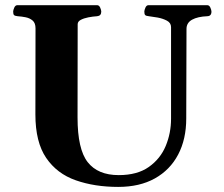

<svg xmlns="http://www.w3.org/2000/svg" viewBox="-20 -713 873 747"><path d="M705.6 -600.6 704.6 -252Q704.6 -171.4 673.1 -111.6Q641.6 -51.8 582.5 -18.8Q523.4 14.2 439.9 14.2Q348.1 14.2 274.9 -11.5Q201.7 -37.1 159.7 -98.6Q117.7 -160.2 117.7 -267.6L118.2 -602.5Q118.2 -623.5 106.9 -633.1Q95.7 -642.6 79.8 -645.8Q64 -648.9 48.8 -649.9Q38.6 -650.9 34.9 -654.1Q31.2 -657.2 31.2 -668Q31.2 -673.3 35.4 -683.1Q39.6 -692.9 47.9 -692.9H357.4Q365.7 -692.9 369.9 -683.1Q374 -673.3 374 -668Q374 -651.4 357.9 -649.9Q341.3 -648.9 323.7 -645.5Q306.2 -642.1 294.2 -635.7Q282.2 -629.4 282.2 -618.7L281.7 -255.9Q281.7 -132.3 321.3 -82Q360.8 -31.7 441.9 -31.7Q514.2 -31.7 559.1 -63.5Q604 -95.2 624.8 -145.3Q645.5 -195.3 645.5 -251V-607.4Q645.5 -624 629.4 -632.6Q613.3 -641.1 593 -644.8Q572.8 -648.4 559.1 -649.9Q548.8 -650.9 545.2 -654.1Q541.5 -657.2 541.5 -668Q541.5 -673.3 545.7 -683.1Q549.8 -692.9 558.1 -692.9H786.1Q794.4 -692.9 798.6 -683.1Q802.7 -673.3 802.7 -668Q802.7 -650.4 786.6 -649.9Q749 -648.4 727.3 -636.4Q705.6 -624.3 705.6 -600.6Z"/></svg>

Font: Gelasio
Style: Regular
Weight: 400
Designer: Eben Sorkin
Foundry: Eben Sorkin
Version: Version 1.008